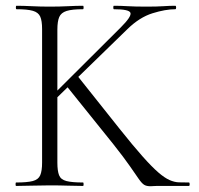

<svg xmlns="http://www.w3.org/2000/svg" viewBox="-20 -645 689 666"><path d="M126 -81V-544Q126 -573 119.5 -587.5Q113 -602 94 -607.5Q75 -613 37 -613Q35 -613 35 -619Q35 -625 37 -625Q61 -625 90.5 -623.5Q120 -622 152 -622Q187 -622 216 -623.5Q245 -625 268 -625Q270 -625 270 -619Q270 -613 268 -613Q230 -613 211 -607Q192 -601 185.5 -586Q179 -571 179 -542V-81Q179 -52 185 -37Q191 -22 210.5 -17Q230 -12 268 -12Q270 -12 270 -6Q270 0 268 0Q244 0 215.5 -1Q187 -2 152 -2Q120 -2 90 -1Q60 0 36 0Q34 0 34 -6Q34 -12 36 -12Q74 -12 93.5 -17Q113 -22 119.5 -37Q126 -52 126 -81ZM373 -145 209 -349 251 -379 395 -198Q442 -139 474.5 -102.5Q507 -66 529 -47Q551 -28 568 -20.5Q585 -13 600.5 -12.5Q616 -12 635 -12Q638 -12 638 -6Q638 0 635 0Q590 0 563 0Q536 0 523 0Q516 0 511.5 0.5Q507 1 502 1Q488 1 480 -4Q472 -9 461.5 -24Q451 -39 431 -68Q411 -97 373 -145ZM142 -294 399 -550Q437 -588 432.5 -600.5Q428 -613 375 -613Q373 -613 373 -619Q373 -625 375 -625Q399 -625 423.5 -623.5Q448 -622 488 -622Q525 -622 546.5 -623.5Q568 -625 588 -625Q591 -625 591 -619Q591 -613 588 -613Q554 -613 509 -599Q464 -585 422 -544L166 -295Z"/></svg>

Font: Cormorant Garamond Light
Style: Regular
Weight: 300
Designer: Christian Thalmann (Catharsis Fonts)
Foundry: Catharsis Fonts
Version: Version 4.001